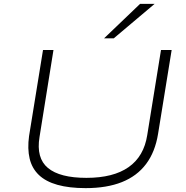

<svg xmlns="http://www.w3.org/2000/svg" viewBox="-20 -963 961 991"><path d="M422 8Q337 8 276.5 -9Q216 -26 180.5 -60Q145 -94 133 -144.5Q121 -195 130 -261L202 -705H256L184 -256Q166 -147 227.5 -96Q289 -45 426 -45Q565 -45 644 -100.5Q723 -156 740 -266L811 -705H866L796 -273Q781 -179 734 -116.5Q687 -54 609 -23Q531 8 422 8ZM517 -765 703 -943H778L567 -765Z"/></svg>

Font: Nunito Sans 7pt Expanded ExtraLight
Style: Italic
Weight: 250
Width: 7
Italic angle: -9°
Designer: Vernon Adams
Foundry: Vernon Adams
Version: Version 3.101;gftools[0.9.27]